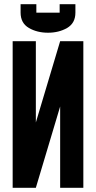

<svg xmlns="http://www.w3.org/2000/svg" viewBox="-20 -890 455 910"><path d="M152.3 -830.1H262.7V-870.1H337.4V-830.1Q337.4 -780.3 297.9 -757.3Q258.8 -734.9 207.5 -734.9Q156.2 -734.9 117.2 -757.3Q77.6 -780.3 77.6 -830.1V-870.1H152.3ZM149.9 -309.6 265.1 -694.8H375V0H265.1V-385.3L149.9 0H40V-694.8H149.9Z"/></svg>

Font: Horta
Style: Regular
Weight: 600
Width: 3
Version: Version 0.11